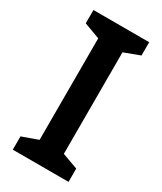

<svg xmlns="http://www.w3.org/2000/svg" viewBox="-182 -782 718 850"><g transform="rotate(30 177.0 -357.0)"><path d="M319 0H34V-68L115 -97V-616L34 -646V-714H319V-646L239 -616V-97L319 -68Z"/></g></svg>

Font: Noto Sans Display Medium
Style: Regular
Weight: 500
Designer: Monotype Design Team
Foundry: Monotype Imaging Inc.
Version: Version 1.900